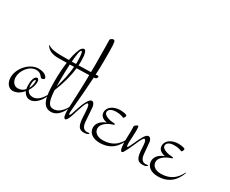

<svg xmlns="http://www.w3.org/2000/svg" viewBox="-98 -940 1507 1259"><g transform="rotate(30 656.0 -310.5)"><path d="M181 -169C189 -169 201 -172 201 -181C201 -190 185 -216 134 -216C65 -216 2 -142 2 -76C2 -37 23 -4 57 -4C87 -4 114 -22 134 -46C146 -18 168 -9 184 -9C227 -9 265 -56 281 -106L278 -108C257 -70 229 -34 193 -34C172 -34 155 -43 147 -63C161 -86 170 -112 170 -135C170 -153 161 -159 156 -159C147 -159 127 -148 127 -92C127 -79 128 -68 130 -59C118 -45 101 -35 78 -35C49 -35 30 -60 30 -94C30 -138 70 -201 125 -201C164 -201 170 -169 181 -169ZM140 -104C140 -125 147 -141 153 -141C156 -141 157 -136 157 -129C157 -115 153 -94 143 -76C141 -84 140 -93 140 -104Z M438 -108C437 -107 406 -34 348 -34C313 -34 299 -60 294 -146C324 -220 341 -287 347 -342C410 -344 471 -345 478 -346C495 -347 499 -356 499 -365C499 -368 497 -370 491 -370C489 -370 478 -369 475 -369C466 -368 411 -366 349 -365C349 -376 350 -387 350 -397C350 -451 341 -477 327 -477C320 -477 308 -468 303 -457C299 -449 286 -422 276 -364H215C137 -364 119 -384 118 -386L116 -382C135 -349 172 -340 210 -340C219 -340 243 -340 273 -341C268 -303 264 -254 264 -193C264 -66 283 -13 339 -10C402 -7 432 -80 441 -106ZM328 -342C324 -288 312 -232 293 -173V-228C293 -263 294 -304 296 -341C307 -341 317 -342 328 -342ZM298 -364C302 -416 308 -457 318 -457C322 -457 330 -447 330 -382V-365C319 -365 308 -364 298 -364Z M432 -74C432 -56 433 -15 449 -15C467 -15 484 -83 489 -98C496 -117 514 -179 526 -179C540 -179 541 -131 543 -93C546 -26 557 0 599 0C624 0 632 -9 633 -11C634 -14 634 -16 632 -16C628 -16 623 -14 614 -14C591 -14 576 -30 573 -66C569 -107 567 -158 565 -174C563 -188 556 -208 541 -208C520 -208 497 -156 483 -112C472 -77 465 -54 459 -54C454 -54 454 -68 454 -74C454 -98 479 -313 479 -476C479 -595 478 -618 470 -624C468 -626 465 -627 462 -627C456 -627 450 -622 446 -620C441 -617 440 -613 440 -608C440 -604 442 -517 442 -422C442 -228 432 -108 432 -74Z M779 -241C764 -246 749 -248 735 -248C686 -248 644 -223 644 -182C644 -138 697 -133 697 -133C685 -128 634 -109 634 -60C634 -19 670 6 721 6C804 6 850 -42 872 -106L869 -108C857 -87 827 -19 730 -19C687 -19 662 -41 662 -70C662 -105 703 -130 737 -141C743 -143 748 -143 748 -148C748 -150 746 -153 739 -153C719 -153 660 -162 660 -192C660 -213 684 -225 715 -225C759 -225 767 -214 774 -214C778 -214 785 -228 785 -233C785 -237 783 -240 779 -241Z M884 -218C880 -218 871 -211 868 -209C865 -207 861 -203 861 -198C861 -195 862 -173 862 -165C862 -157 860 -114 860 -93C860 -75 861 -15 877 -15C882 -15 886 -19 889 -24C900 -42 908 -59 922 -90C931 -110 952 -164 964 -164C978 -164 979 -134 981 -103C984 -36 995 -10 1037 -10C1062 -10 1070 -19 1071 -21C1072 -24 1072 -26 1070 -26C1066 -26 1061 -24 1052 -24C1029 -24 1014 -40 1011 -76C1007 -113 1005 -148 1003 -163C1001 -175 994 -193 979 -193C957 -193 938 -148 925 -121C915 -100 899 -62 893 -62C888 -62 887 -73 887 -90C887 -108 891 -148 891 -182C891 -195 891 -218 884 -218Z M1219 -241C1204 -246 1189 -248 1175 -248C1126 -248 1084 -223 1084 -182C1084 -138 1137 -133 1137 -133C1125 -128 1074 -109 1074 -60C1074 -19 1110 6 1161 6C1244 6 1290 -42 1312 -106L1309 -108C1297 -87 1267 -19 1170 -19C1127 -19 1102 -41 1102 -70C1102 -105 1143 -130 1177 -141C1183 -143 1188 -143 1188 -148C1188 -150 1186 -153 1179 -153C1159 -153 1100 -162 1100 -192C1100 -213 1124 -225 1155 -225C1199 -225 1207 -214 1214 -214C1218 -214 1225 -228 1225 -233C1225 -237 1223 -240 1219 -241Z"/></g></svg>

Font: Stalemate
Style: Regular
Weight: 400
Designer: Astigmatic (AOETI)
Foundry: Astigmatic (AOETI)
Version: Version 001.000